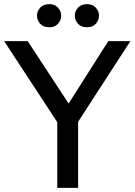

<svg xmlns="http://www.w3.org/2000/svg" viewBox="-44 -909 651 929"><path d="M587 -710 334 -320V0H233V-318L-24 -710H90L288 -408L480 -710ZM195 -777Q166 -777 150.5 -794Q135 -811 135 -833Q135 -855 150.5 -872Q166 -889 195 -889Q221 -889 236.5 -872Q252 -855 252 -833Q252 -811 236.5 -794Q221 -777 195 -777ZM377 -777Q349 -777 333.5 -794Q318 -811 318 -833Q318 -855 333.5 -872Q349 -889 377 -889Q404 -889 419.5 -872Q435 -855 435 -833Q435 -811 419.5 -794Q404 -777 377 -777Z"/></svg>

Font: Livvic Medium
Style: Regular
Weight: 500
Designer: Jacques Le Bailly, Baron von Fonthausen
Version: Version 1.001; ttfautohint (v1.8.2)